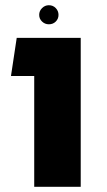

<svg xmlns="http://www.w3.org/2000/svg" viewBox="-20 -715 408 735"><path d="M167 -622Q152 -622 141 -632.5Q130 -643 130 -658Q130 -673 141 -684Q152 -695 167 -695Q183 -695 193.5 -684Q204 -673 204 -658Q204 -643 193.5 -632.5Q183 -622 167 -622ZM111 0V-424H22L44 -570H289V0Z"/></svg>

Font: FiraGO ExtraBold
Style: Regular
Weight: 800
Designer: bBox Type
Foundry: bBox Type GmbH
Version: Version 1.001;PS 001.001;hotconv 1.0.88;makeotf.lib2.5.64775